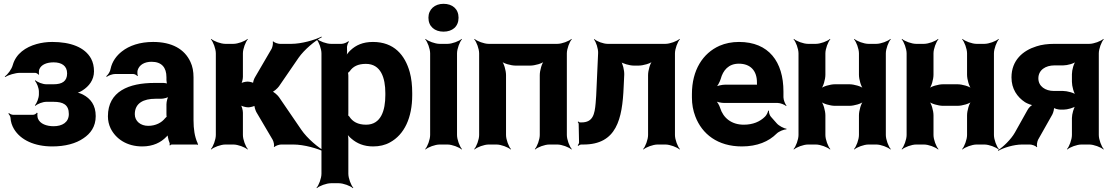

<svg xmlns="http://www.w3.org/2000/svg" viewBox="-20 -758 5847 1007"><path d="M341 -160C341 -116 306 -96 261 -96C225 -96 190 -108 179 -136C176 -143 175 -160 177 -165L173 -167C171 -162 161 -156 154 -156H48C41 -156 31 -161 27 -165L24 -162C28 -158 34 -148 35 -141C36 -119 43 -99 53 -82C88 -23 162 10 254 10C321 10 378 -5 418 -33C454 -57 482 -93 482 -149C482 -207 455 -241 415 -262C403 -268 386 -274 376 -273L377 -269C386 -270 403 -277 413 -284C446 -305 473 -338 473 -384C473 -409 468 -431 458 -450C425 -511 349 -538 254 -538C225 -538 197 -534 172 -527C115 -511 64 -477 47 -417C41 -394 20 -367 5 -357L7 -354C22 -364 60 -376 85 -376H164C170 -376 179 -371 182 -366L185 -368C183 -372 184 -388 186 -394C196 -420 227 -431 261 -431C303 -431 332 -413 332 -373C332 -332 306 -316 261 -316H223C204 -316 176 -327 166 -337L163 -334C173 -324 184 -296 184 -278V-263C184 -244 173 -216 163 -206L166 -203C176 -213 204 -224 223 -224H261C311 -224 341 -209 341 -160Z M995 -128V-352C995 -383 990 -410 979 -433C948 -501 881 -538 783 -538C714 -538 658 -519 619 -488C592 -467 568 -436 560 -397C558 -382 546 -365 537 -358L540 -355C548 -362 570 -370 585 -370H678C686 -370 697 -364 700 -359L703 -361C700 -366 700 -383 702 -390C711 -419 739 -434 775 -434C828 -434 853 -404 853 -353V-338C853 -331 855 -318 859 -314L862 -317C858 -321 845 -323 838 -323H790C656 -323 546 -279 546 -148C546 -125 551 -104 560 -85C587 -30 645 10 726 10C783 10 824 -11 852 -40C856 -44 862 -50 863 -54L859 -55C858 -51 860 -43 861 -37C863 -26 866 -16 870 -7C871 -5 870 1 869 3L872 5C873 3 877 0 880 0H1012C1014 0 1016 2 1017 3L1019 1C1018 0 1016 -2 1016 -4C1016 -5 1018 -7 1018 -7L1015 -10C1001 -43 995 -80 995 -128ZM687 -159C687 -218 734 -240 795 -240H824C838 -240 862 -246 869 -253L866 -256C859 -249 853 -225 853 -211V-162C853 -159 853 -145 855 -143L858 -146C856 -148 848 -141 846 -138C828 -115 797 -98 757 -98C718 -98 687 -122 687 -159Z M1324 -171 1410 -25C1415 -16 1420 5 1416 11L1420 13C1423 7 1444 0 1454 0H1519C1574 0 1649 21 1686 41L1687 37C1651 18 1591 -32 1560 -78L1443 -249C1436 -259 1414 -279 1405 -279V-275C1414 -275 1436 -295 1443 -305L1546 -455C1576 -498 1633 -545 1668 -563L1666 -566C1631 -548 1561 -528 1508 -528H1448C1438 -528 1417 -535 1414 -541L1410 -539C1414 -533 1409 -511 1405 -503L1317 -352C1312 -344 1305 -324 1308 -318L1312 -320C1309 -326 1287 -330 1279 -330C1267 -330 1246 -325 1240 -319L1243 -316C1249 -322 1254 -343 1254 -355V-478C1254 -502 1268 -539 1280 -552L1278 -554C1265 -542 1228 -528 1204 -528H1162C1138 -528 1101 -542 1088 -554L1086 -552C1098 -539 1112 -502 1112 -478V-50C1112 -26 1098 11 1086 24L1088 26C1101 14 1138 0 1162 0H1204C1228 0 1265 14 1278 26L1280 24C1268 11 1254 -26 1254 -50V-167C1254 -180 1248 -203 1241 -210L1239 -208C1246 -201 1269 -195 1282 -195C1291 -195 1315 -200 1319 -206L1315 -208C1312 -202 1320 -179 1324 -171Z M1800 -500V-503C1798 -514 1804 -533 1810 -539L1807 -542C1801 -536 1783 -528 1771 -528H1716C1692 -528 1655 -542 1642 -554L1640 -552C1652 -539 1666 -502 1666 -478V153C1666 177 1652 214 1640 227L1642 229C1655 217 1692 203 1716 203H1757C1781 203 1818 217 1831 229L1833 227C1821 214 1807 177 1807 153V-24C1807 -37 1805 -54 1800 -62L1797 -60C1801 -52 1814 -38 1824 -30C1852 -6 1888 10 1937 10C1970 10 2000 3 2025 -11C2101 -52 2142 -141 2142 -259V-270C2142 -310 2138 -347 2129 -380C2104 -469 2047 -538 1936 -538C1883 -538 1847 -521 1819 -495C1809 -486 1796 -470 1793 -461L1796 -460C1800 -469 1801 -487 1800 -500ZM1900 -104C1857 -104 1829 -120 1812 -147C1811 -149 1804 -155 1803 -154L1806 -151C1807 -152 1807 -165 1807 -168V-360C1807 -363 1806 -377 1805 -378L1803 -375C1804 -374 1812 -382 1814 -384C1831 -409 1857 -423 1899 -423C1978 -423 2001 -349 2001 -270V-259C2001 -180 1979 -104 1900 -104Z M2377 -50V-478C2377 -502 2391 -539 2403 -552L2401 -554C2388 -542 2351 -528 2327 -528H2286C2262 -528 2225 -542 2212 -554L2210 -552C2222 -539 2236 -502 2236 -478V-50C2236 -26 2222 11 2210 24L2212 26C2225 14 2262 0 2286 0H2327C2351 0 2388 14 2401 26L2403 24C2391 11 2377 -26 2377 -50ZM2306 -592C2353 -592 2385 -619 2385 -665C2385 -711 2353 -738 2306 -738C2260 -738 2227 -709 2227 -665C2227 -619 2260 -592 2306 -592Z M2953 -50V-478C2953 -502 2967 -539 2979 -552L2977 -554C2964 -542 2927 -528 2903 -528H2543C2519 -528 2482 -542 2469 -554L2467 -552C2479 -539 2493 -502 2493 -478V-50C2493 -26 2479 11 2467 24L2469 26C2482 14 2519 0 2543 0H2584C2608 0 2645 14 2658 26L2660 24C2648 11 2634 -26 2634 -50V-364C2634 -388 2623 -428 2610 -440L2608 -438C2620 -425 2660 -414 2684 -414H2761C2785 -414 2825 -425 2837 -438L2835 -440C2822 -428 2811 -388 2811 -364V-50C2811 -26 2797 11 2785 24L2787 26C2800 14 2837 0 2861 0H2903C2927 0 2964 14 2977 26L2979 24C2967 11 2953 -26 2953 -50Z M3470 -528H3167C3145 -528 3109 -541 3098 -553L3095 -551C3106 -539 3118 -502 3117 -480L3109 -303C3108 -269 3106 -240 3104 -217C3099 -159 3090 -116 3030 -116H3023C3019 -116 3014 -119 3013 -121L3010 -118C3012 -116 3015 -112 3015 -109L3017 -11C3017 -6 3013 1 3010 4L3013 7C3016 4 3023 0 3029 0H3040C3214 0 3244 -133 3251 -303L3254 -366C3255 -388 3246 -427 3235 -439L3232 -436C3243 -425 3282 -414 3304 -414H3329C3353 -414 3393 -425 3405 -438L3403 -440C3390 -428 3379 -388 3379 -364V-50C3379 -26 3365 11 3353 24L3355 26C3368 14 3405 0 3429 0H3470C3494 0 3531 14 3544 26L3546 24C3534 11 3520 -26 3520 -50V-478C3520 -502 3534 -539 3546 -552L3544 -554C3531 -542 3494 -528 3470 -528Z M3856 -538C3818 -538 3784 -531 3754 -518C3666 -479 3609 -390 3609 -265V-246C3609 -211 3615 -178 3627 -147C3662 -55 3744 10 3871 10C3952 10 4012 -16 4053 -57C4065 -69 4092 -80 4104 -79L4105 -83C4092 -84 4065 -98 4054 -111L4023 -146C4016 -154 4012 -169 4013 -177L4009 -178C4008 -170 4000 -153 3992 -146C3966 -120 3929 -104 3881 -104C3816 -104 3773 -140 3757 -192C3753 -206 3741 -226 3732 -233L3730 -229C3739 -223 3763 -218 3779 -218H4059C4073 -218 4095 -209 4103 -202L4105 -204C4098 -212 4089 -234 4089 -248V-278C4089 -434 4012 -538 3856 -538ZM3950 -326V-320C3950 -317 3950 -311 3952 -310L3954 -312C3953 -314 3947 -314 3944 -314H3784C3767 -314 3740 -308 3730 -301L3733 -297C3743 -305 3755 -328 3760 -344C3772 -389 3801 -424 3855 -424C3916 -424 3950 -387 3950 -326Z M4626 -50V-478C4626 -502 4640 -539 4652 -552L4650 -554C4637 -542 4600 -528 4576 -528H4535C4511 -528 4474 -542 4461 -554L4459 -552C4471 -539 4485 -502 4485 -478V-366C4485 -342 4496 -302 4509 -290L4511 -292C4499 -305 4459 -316 4435 -316H4359C4335 -316 4295 -305 4283 -292L4285 -290C4298 -302 4309 -342 4309 -366V-478C4309 -502 4323 -539 4335 -552L4333 -554C4320 -542 4283 -528 4259 -528H4218C4194 -528 4157 -542 4144 -554L4142 -552C4154 -539 4168 -502 4168 -478V-50C4168 -26 4154 11 4142 24L4144 26C4157 14 4194 0 4218 0H4259C4283 0 4320 14 4333 26L4335 24C4323 11 4309 -26 4309 -50V-153C4309 -177 4298 -217 4285 -229L4283 -227C4295 -214 4335 -203 4359 -203H4435C4459 -203 4499 -214 4511 -227L4509 -229C4496 -217 4485 -177 4485 -153V-50C4485 -26 4471 11 4459 24L4461 26C4474 14 4511 0 4535 0H4576C4600 0 4637 14 4650 26L4652 24C4640 11 4626 -26 4626 -50Z M5193 -50V-478C5193 -502 5207 -539 5219 -552L5217 -554C5204 -542 5167 -528 5143 -528H5102C5078 -528 5041 -542 5028 -554L5026 -552C5038 -539 5052 -502 5052 -478V-366C5052 -342 5063 -302 5076 -290L5078 -292C5066 -305 5026 -316 5002 -316H4926C4902 -316 4862 -305 4850 -292L4852 -290C4865 -302 4876 -342 4876 -366V-478C4876 -502 4890 -539 4902 -552L4900 -554C4887 -542 4850 -528 4826 -528H4785C4761 -528 4724 -542 4711 -554L4709 -552C4721 -539 4735 -502 4735 -478V-50C4735 -26 4721 11 4709 24L4711 26C4724 14 4761 0 4785 0H4826C4850 0 4887 14 4900 26L4902 24C4890 11 4876 -26 4876 -50V-153C4876 -177 4865 -217 4852 -229L4850 -227C4862 -214 4902 -203 4926 -203H5002C5026 -203 5066 -214 5078 -227L5076 -229C5063 -217 5052 -177 5052 -153V-50C5052 -26 5038 11 5026 24L5028 26C5041 14 5078 0 5102 0H5143C5167 0 5204 14 5217 26L5219 24C5207 11 5193 -26 5193 -50Z M5369 -181 5303 -63C5283 -27 5240 14 5214 30L5216 33C5242 17 5298 0 5340 0H5382C5392 0 5413 7 5417 14L5420 12C5416 5 5420 -17 5425 -26L5499 -157C5504 -166 5511 -190 5507 -197L5504 -195C5508 -188 5532 -183 5542 -183H5558C5578 -183 5615 -193 5626 -204L5623 -207C5612 -196 5602 -159 5602 -139V-50C5602 -26 5588 11 5576 24L5578 26C5591 14 5628 0 5652 0H5693C5717 0 5754 14 5767 26L5769 24C5757 11 5743 -26 5743 -50V-478C5743 -502 5757 -539 5769 -552L5767 -554C5754 -542 5717 -528 5693 -528H5510C5475 -528 5443 -524 5416 -515C5345 -493 5285 -442 5285 -352C5285 -292 5315 -249 5356 -222C5367 -215 5392 -205 5402 -206L5401 -210C5391 -209 5375 -193 5369 -181ZM5426 -347C5426 -391 5464 -415 5510 -415H5556C5578 -415 5615 -425 5626 -437L5624 -439C5612 -428 5602 -391 5602 -369V-329C5602 -306 5612 -268 5624 -256L5627 -259C5615 -271 5577 -281 5555 -281H5507C5463 -281 5426 -305 5426 -347Z"/></svg>

Font: Asimov
Style: Edge
Weight: 500
Designer: Google
Version: Version 2.000980: 2014